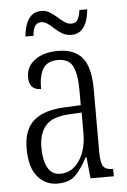

<svg xmlns="http://www.w3.org/2000/svg" viewBox="-53 -756 534 805"><g transform="rotate(-5 214.5 -353.5)"><path d="M156 10Q106 10 73 -29Q40 -68 40 -148Q40 -227 84 -265Q128 -303 218 -306L282 -309V-372Q282 -439 265.5 -472.5Q249 -506 203 -506Q158 -506 140 -476.5Q122 -447 122 -391Q72 -391 72 -445Q72 -489 108.5 -516.5Q145 -544 207 -544Q274 -544 308 -504.5Q342 -465 342 -369V-108Q342 -60 353 -45.5Q364 -31 391 -31H394V0H296L287 -89H283Q261 -46 234.5 -18Q208 10 156 10ZM172 -30Q222 -30 252.5 -76Q283 -122 283 -191V-278L229 -275Q159 -271 130.5 -238Q102 -205 102 -145Q102 -93 119 -61.5Q136 -30 172 -30ZM269 -606Q248 -606 231.5 -615.5Q215 -625 201 -638Q187 -651 174 -660.5Q161 -670 147 -670Q127 -670 119 -654Q111 -638 110 -616H76Q78 -640 85.5 -663.5Q93 -687 109 -702Q125 -717 152 -717Q171 -717 187 -707Q203 -697 217 -684.5Q231 -672 244.5 -662.5Q258 -653 273 -653Q293 -653 301 -669.5Q309 -686 311 -707H344Q342 -682 334.5 -659Q327 -636 311 -621Q295 -606 269 -606Z"/></g></svg>

Font: Noto Serif Sinhala ExtraCondensed Light
Style: Regular
Weight: 300
Width: 2
Designer: Jelle Bosma - Monotype Design Team
Foundry: Monotype Imaging Inc.
Version: Version 2.007; ttfautohint (v1.8.4.7-5d5b)